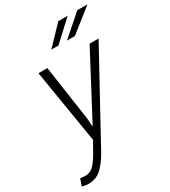

<svg xmlns="http://www.w3.org/2000/svg" viewBox="-262 -854 1042 1178"><g transform="rotate(-30 258.5 -265.0)"><path d="M201.2 -143.1 206.1 -80.6H207.5L444.3 -528.3H507.8L172.4 84.5Q142.1 139.2 104.7 176.3Q67.4 213.4 7.8 213.4Q-1 213.4 -14.6 211.2Q-28.3 209 -35.2 206.5L-18.6 157.7Q-12.7 158.7 -1 159.9Q10.7 161.1 16.1 161.1Q49.8 161.1 74.2 137.9Q98.6 114.7 127.4 64.5L167.5 -7.3L82 -528.3H145ZM481.9 -744.1H551.3L551.8 -742.7L390.1 -614.3H333.5ZM347.2 -744.1H413.6L273.4 -614.3H222.7Z"/></g></svg>

Font: Franko
Style: Light Italic
Weight: 300
Designer: Google
Version: Version 1.200310; 2013